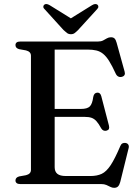

<svg xmlns="http://www.w3.org/2000/svg" viewBox="-20 -904 684 943"><path d="M205 -369H377.5Q408.5 -369 421 -381.2Q433.5 -393.5 438 -428Q440 -438 444.5 -443Q449 -448 457 -449Q472.5 -450.5 477.5 -431.5L515 -287.5Q517.5 -277 515 -271Q512.5 -265 504 -262.5Q496 -260 489 -262.8Q482 -265.5 477.5 -273Q464.5 -297 453.5 -309Q442.5 -321 429.2 -325.5Q416 -330 395 -330H205ZM56 -682.5Q56 -691 61.8 -695.5Q67.5 -700 79.5 -700H460.5Q476 -700 486.2 -705.2Q496.5 -710.5 505.2 -715.8Q514 -721 525 -721Q536.5 -721 542.8 -714.8Q549 -708.5 553 -693.5L592 -552.5Q595 -543 591.8 -536.2Q588.5 -529.5 579.5 -527Q570 -524 561.8 -527.8Q553.5 -531.5 548.5 -542Q531 -580.5 516.2 -604Q501.5 -627.5 486.2 -639.8Q471 -652 452.8 -656.2Q434.5 -660.5 410 -660.5H248.5V-83Q248.5 -61 261.8 -50.2Q275 -39.5 303 -39.5H424.5Q456.5 -39.5 479.5 -50.2Q502.5 -61 523.5 -92.8Q544.5 -124.5 571 -187Q575 -196.5 581.5 -199.8Q588 -203 596 -202Q606 -200.5 610.2 -193.5Q614.5 -186.5 611.5 -175.5L570.5 -10Q566.5 4.5 559.8 11.5Q553 18.5 540.5 18.5Q531 18.5 522 13.8Q513 9 502.5 4.5Q492 0 477 0H79.5Q67.5 0 61.8 -4.8Q56 -9.5 56 -17.5Q56 -32.5 74 -37.5L107.5 -43.5Q119.5 -46.5 125.8 -53Q132 -59.5 132 -70V-630Q132 -640.5 125.8 -647Q119.5 -653.5 107.5 -656.5L74 -662.5Q56 -667.5 56 -682.5ZM348 -801.5 224 -878.5Q207 -888.5 197.5 -881Q193.5 -878 192.8 -871.8Q192 -865.5 199 -859L292 -756.5Q301.5 -747.5 309.2 -741.8Q317 -736 328.5 -736Q339.5 -736 347 -741.8Q354.5 -747.5 363.5 -756.5L457 -859Q463.5 -865.5 463 -871.8Q462.5 -878 458.5 -881Q448.5 -888.5 432 -878.5L308 -801.5Z"/></svg>

Font: Fraunces 18pt
Style: Regular
Weight: 400
Version: Version 1.000;[b76b70a41]